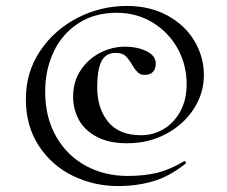

<svg xmlns="http://www.w3.org/2000/svg" viewBox="-20 -521 765 646"><path d="M67 -188Q67 -278 115 -349.5Q163 -421 241 -461Q319 -501 407 -501Q484 -501 543 -469Q602 -437 634 -383.5Q666 -330 666 -268Q666 -208 632.5 -155.5Q599 -103 540 -71Q481 -39 408 -39Q345 -39 304 -61.5Q263 -84 244.5 -119.5Q226 -155 226 -195Q226 -247 251.5 -285Q277 -323 317 -343.5Q357 -364 401 -364Q441 -364 472.5 -349Q504 -334 504 -307Q504 -289 494.5 -279Q485 -269 466 -269Q452 -269 443 -278Q434 -287 425 -302Q413 -323 402 -333Q391 -343 370 -343Q335 -343 321 -314Q307 -285 307 -227Q307 -157 343.5 -111.5Q380 -66 455 -66Q495 -66 530 -86.5Q565 -107 586.5 -146Q608 -185 608 -238Q608 -303 577.5 -358Q547 -413 493 -445.5Q439 -478 373 -478Q298 -478 243.5 -442.5Q189 -407 160.5 -346.5Q132 -286 132 -213Q132 -126 169 -61.5Q206 3 269 37Q332 71 410 71Q464 71 508 60.5Q552 50 600 21H601Q603 21 605 24.5Q607 28 605 29Q550 73 495 89Q440 105 377 105Q296 105 225 70.5Q154 36 110.5 -30.5Q67 -97 67 -188Z"/></svg>

Font: Cormorant Garamond SemiBold
Style: Regular
Weight: 600
Designer: Christian Thalmann (Catharsis Fonts)
Version: Version 3.000